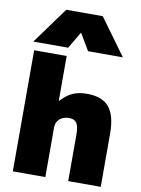

<svg xmlns="http://www.w3.org/2000/svg" viewBox="-105 -1070 837 1140"><g transform="rotate(10 313.5 -500.0)"><path d="M54 -730H250V-460H252Q287 -498 323 -514Q359 -530 409 -530Q500 -530 542 -480Q584 -430 584 -320V0H388V-280Q388 -329 374.5 -349.5Q361 -370 329 -370Q294 -370 272 -350.5Q250 -331 250 -300V0H54ZM200 -1000H420L580 -780H370L311 -880H309L250 -780H40Z"/></g></svg>

Font: Enso Black
Style: Regular
Weight: 900
Designer: Coji Morishita
Foundry: UNDERFOREST DESIGN
Version: Version 1.000